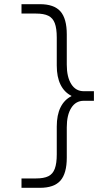

<svg xmlns="http://www.w3.org/2000/svg" viewBox="-20 -790 533 920"><path d="M171 110H83V65H153Q190 65 211.5 54.5Q233 44 242.5 18.5Q252 -7 252 -50V-184Q252 -239 270 -275.5Q288 -312 322 -329V-331Q288 -348 270 -384.5Q252 -421 252 -476V-610Q252 -654 242.5 -679Q233 -704 211.5 -714.5Q190 -725 153 -725H83V-770H171Q239 -770 269.5 -735.5Q300 -701 300 -625V-480Q300 -421 321.5 -387Q343 -353 381 -353H430V-307H381Q343 -307 321.5 -273Q300 -239 300 -180V-35Q300 41 269.5 75.5Q239 110 171 110Z"/></svg>

Font: M PLUS 1 Light
Style: Regular
Weight: 300
Designer: Coji Morishita
Foundry: UNDERFOREST DESIGN
Version: Version 1.001